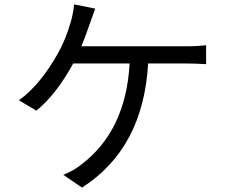

<svg xmlns="http://www.w3.org/2000/svg" viewBox="-20 -812 1040 871"><path d="M821 -602Q879 -602 915 -607V-521Q867 -524 821 -524H652Q630 -139 352 39L267 -19Q315 -38 348 -65Q551 -218 568 -524H312Q235 -383 145 -310L66 -357Q163 -427 244 -572Q278 -633 301 -712Q313 -755 316 -792L412 -773L387 -703Q363 -634 349 -602Z"/></svg>

Font: 思源黑体R
Style: Regular
Weight: 400
Designer: Ryoko NISHIZUKA  (kana & ideographs); Paul D. Hunt (Latin, Greek & Cyrillic); Wenlong ZHANG  (bopomofo); Sandoll Communi
Foundry: Adobe Systems Incorporated
Version: Version 1.00 June 24, 2014, initial release